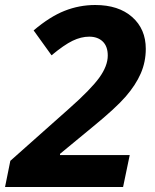

<svg xmlns="http://www.w3.org/2000/svg" viewBox="-44 -744 615 764"><path d="M445.8 0H-23.9L-2.9 -104L230 -311Q317.9 -388.7 351.3 -435.3Q384.8 -481.9 384.8 -522.9Q384.8 -559.6 364.7 -578.9Q344.7 -598.1 311 -598.1Q278.8 -598.1 244.9 -581.8Q210.9 -565.4 161.1 -523.9L89.8 -623Q154.3 -677.7 212.9 -700.9Q271.5 -724.1 335 -724.1Q427.7 -724.1 481.9 -676.3Q536.1 -628.4 536.1 -549.8Q536.1 -497.6 516.1 -451.7Q496.1 -405.8 456.3 -359.9Q416.5 -314 326.2 -240.2L194.8 -131.8V-127H472.2Z"/></svg>

Font: Zoram GWebM
Style: Bold Italic
Weight: 700
Italic angle: -12°
Foundry: Ascender Corporation
Version: Version 1.000